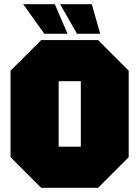

<svg xmlns="http://www.w3.org/2000/svg" viewBox="-20 -890 660 910"><path d="M30 -145V-555L175 -700H445L590 -555V-145L445 0H175ZM258 -505V-195H363V-505ZM415 -870 455 -730H345L265 -870ZM240 -870 300 -730H190L90 -870Z"/></svg>

Font: Tektur SemiCondensed Black
Style: Regular
Weight: 900
Width: 4
Designer: Adam Jagosz
Foundry: Adam Jagosz
Version: Version 1.005;gftools[0.9.30]